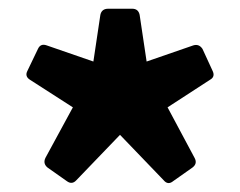

<svg xmlns="http://www.w3.org/2000/svg" viewBox="-20 -754 550 440"><path d="M133 -339 89 -370Q78 -379 84 -392L147 -508L49 -571Q36 -579 43 -592L67 -642Q73 -655 87 -650L194 -613L210 -720Q213 -734 228 -734H283Q297 -734 300 -720L316 -613L423 -650Q436 -654 444 -642L467 -592Q474 -578 461 -571L364 -508L426 -392Q433 -379 421 -370L377 -339Q365 -329 355 -341L255 -445L155 -341Q145 -330 133 -339Z"/></svg>

Font: LINE Seed Sans App ExtraBold
Style: Regular
Weight: 800
Designer: LINE VX Design & Dalton Maag Ltd & Sandoll Inc
Foundry: Dalton Maag Ltd
Version: Version 1.003